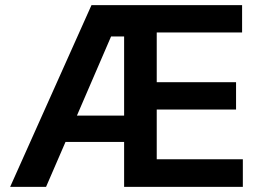

<svg xmlns="http://www.w3.org/2000/svg" viewBox="-20 -727 1019 747"><path d="M335.9 -707H921.9V-600.6H589.8V-407.2H898.4V-300.8H589.8V-107.4H924.8V0H462.9V-174.8H234.9L159.2 0H19.5ZM462.9 -277.3V-585H412.1L279.3 -277.3Z"/></svg>

Font: Pretendard SemiBold
Style: Regular
Weight: 600
Designer: Base glyphs from Inter by Rasmus Andersson; Hangeul glyphs from Noto Sans CJK(Source Han Sans) by Jang Soo-young and Kan
Foundry: Kil Hyung-jin
Version: Version 1.309